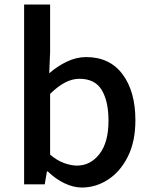

<svg xmlns="http://www.w3.org/2000/svg" viewBox="-20 -817 669 851"><path d="M342.8 14.2Q305.7 14.2 266.1 -4.6Q226.6 -23.4 191.9 -57.1H188L178.2 0H86.9V-796.9H202.1V-585.9L198.2 -492.2Q233.9 -523.4 276.1 -543.7Q318.4 -564 361.8 -564Q466.3 -564 523.2 -487.8Q580.1 -411.6 580.1 -284.2Q580.1 -189.5 546.6 -122.8Q513.2 -56.2 459 -21Q404.8 14.2 342.8 14.2ZM320.8 -83Q380.9 -83 420.9 -134.5Q460.9 -186 460.9 -282.2Q460.9 -368.2 430.9 -418Q400.9 -467.8 332 -467.8Q299.8 -467.8 267.8 -450.9Q235.8 -434.1 202.1 -400.9V-131.8Q233.4 -105 264.9 -94Q296.4 -83 320.8 -83Z"/></svg>

Font: Source Han Sans CN Medium
Style: Regular
Weight: 500
Designer: Ryoko NISHIZUKA  (kana, bopomofo & ideographs); Paul D. Hunt (Latin, Greek & Cyrillic); Sandoll Communications , Soo-you
Foundry: Adobe
Version: Version 2.004;hotconv 1.0.118;makeotfexe 2.5.65603